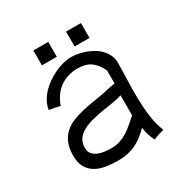

<svg xmlns="http://www.w3.org/2000/svg" viewBox="-134 -653 741 770"><g transform="rotate(-30 236.5 -267.5)"><path d="M191.9 -475.6H123V-544.4H191.9ZM343.3 -475.6H274.4V-544.4H343.3ZM415.5 -8.3Q402.8 -4.9 390.4 -1Q377.9 2.9 365.7 8.3Q358.4 -6.8 352.8 -23.7Q347.2 -40.5 345.7 -58.1Q329.6 -42 313.5 -29.5Q297.4 -17.1 279.8 -8.8Q262.2 -0.5 242.4 3.9Q222.7 8.3 199.7 8.3Q171.4 8.3 144.5 4.4Q117.7 0.5 96.7 -11Q75.7 -22.5 63 -43.5Q50.3 -64.5 50.3 -98.1Q50.3 -133.3 60.5 -157.2Q70.8 -181.2 88.6 -197Q106.4 -212.9 129.9 -221.9Q153.3 -231 179.7 -237.1Q206.1 -243.2 233.9 -247.3Q261.7 -251.5 287.1 -256.8Q300.3 -259.8 313 -262.5Q325.7 -265.1 338.9 -267.1V-326.7Q323.7 -360.4 300.5 -377Q277.3 -393.6 239.3 -393.6Q215.8 -393.6 194.8 -387Q173.8 -380.4 156.7 -367.9Q139.6 -355.5 127.2 -337.4Q114.7 -319.3 106.9 -296.9Q94.7 -300.3 82.5 -302.5Q70.3 -304.7 57.1 -306.6Q59.6 -325.7 69.1 -343.5Q78.6 -361.3 93 -376.7Q107.4 -392.1 125.7 -404.8Q144 -417.5 163.8 -426.8Q183.6 -436 203.4 -440.9Q223.1 -445.8 241.2 -445.8Q256.3 -445.8 273.7 -442.4Q291 -439 307.9 -432.6Q324.7 -426.3 340.1 -416.7Q355.5 -407.2 366.9 -394.5Q378.4 -381.8 385.3 -366.5Q392.1 -351.1 392.1 -333.5Q392.1 -297.9 390.4 -256.1Q388.7 -214.4 389.4 -170.9Q390.1 -127.4 395.5 -85.4Q400.9 -43.5 415.5 -8.3ZM335.9 -121.1V-213.9Q319.3 -208 295.9 -204.3Q272.5 -200.7 247.1 -196.5Q221.7 -192.4 196.5 -186.3Q171.4 -180.2 151.4 -169.9Q131.3 -159.7 118.9 -143.6Q106.4 -127.4 106.4 -103Q106.4 -84.5 116 -73.7Q125.5 -63 139.4 -57.4Q153.3 -51.8 169.7 -50Q186 -48.3 199.7 -48.3Q221.7 -48.3 240 -54.7Q258.3 -61 274.4 -71.3Q290.5 -81.5 305.4 -94.7Q320.3 -107.9 335.9 -121.1Z"/></g></svg>

Font: AKL 022
Style: Regular
Weight: 400
Designer: AKL
Foundry: AKL
Version: Version 2.053;August 19, 2024;FontCreator 13.0.0.2675 64-bit